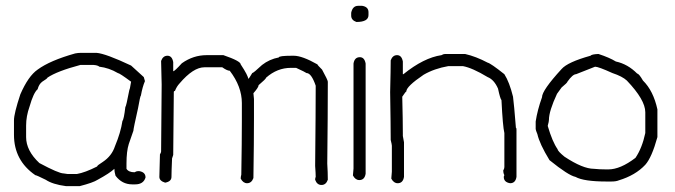

<svg xmlns="http://www.w3.org/2000/svg" viewBox="-20 -634 2286 650"><path d="M253.9 -455.1H306.6Q337.9 -452.6 423.8 -412.1L466.8 -373L470.7 -359.4Q462.4 -340.3 457 -310.5Q454.6 -309.6 447.3 -267.6Q431.6 -198.2 431.6 -191.4L416 -146.5Q408.2 -122.1 408.2 -80.1V-62.5Q415.5 -50.8 435.5 -50.8Q441.9 -54.7 447.3 -54.7H451.2Q472.7 -51.3 472.7 -33.2Q465.8 -9.8 437.5 -9.8H427.7Q393.1 -9.8 371.1 -39.1Q367.2 -52.7 367.2 -62.5Q351.1 -47.4 310.5 -25.4Q295.4 -15.6 250 -3.9H203.1Q158.2 -9.8 134.8 -25.4Q103.5 -41 99.6 -41Q27.3 -90.8 27.3 -177.7V-226.6Q27.3 -249.5 48.8 -314.5Q75.7 -376.5 107.4 -398.4Q149.4 -429.2 234.4 -453.1Q244.6 -455.1 253.9 -455.1ZM68.4 -169.9Q68.4 -124 113.3 -82Q178.7 -46.9 195.3 -46.9L209 -44.9H240.2Q268.1 -49.8 308.6 -70.3Q308.6 -73.7 328.1 -85.9Q358.4 -106 369.1 -138.7Q388.7 -185.5 394.5 -224.6Q399.4 -229.5 404.3 -271.5Q407.2 -273.4 418 -330.1Q419.4 -330.1 423.8 -357.4Q384.3 -386.7 378.9 -386.7Q349.1 -404.3 316.4 -408.2Q311 -413.1 296.9 -414.1H252Q172.9 -393.1 140.6 -371.1Q140.6 -368.2 123 -357.4Q111.8 -349.1 107.4 -332Q93.3 -319.8 80.1 -273.4Q68.4 -240.7 68.4 -209Z M679.7 -447.3H736.3Q794.9 -427.2 794.9 -416Q820.3 -377.4 820.3 -367.2Q822.8 -367.2 834 -386.7Q837.9 -386.7 867.2 -414.1Q892.1 -433.6 923.8 -439.5Q923.8 -445.3 968.8 -445.3H974.6Q1002.9 -445.3 1054.7 -416Q1054.7 -413.6 1070.3 -398.4Q1089.8 -362.8 1089.8 -357.4V-355.5Q1089.8 -247.1 1087.9 -80.1Q1089.8 -50.3 1089.8 -25.4Q1083.5 -7.8 1068.4 -7.8Q1053.2 -7.8 1046.9 -25.4Q1046.9 -31.7 1048.8 -35.2Q1048.8 -45.9 1046.9 -72.3Q1048.8 -261.2 1048.8 -343.8Q1034.2 -386.7 1017.6 -386.7Q1015.1 -389.2 982.4 -404.3H964.8Q918.5 -404.3 880.9 -371.1Q880.9 -367.2 855.5 -345.7Q855.5 -338.4 837.9 -318.4L839.8 -298.8V-234.4Q839.8 -157.2 837.9 -31.2Q831.5 -13.7 816.4 -13.7Q803.2 -13.7 794.9 -29.3Q794.9 -35.2 796.9 -43Q798.8 -155.3 798.8 -224.6V-285.2Q798.8 -340.8 757.8 -394.5Q749 -394.5 732.4 -406.2H671.9Q634.3 -406.2 587.9 -351.6Q578.1 -341.3 572.3 -326.2Q568.4 -325.7 568.4 -322.3Q566.4 -160.6 566.4 -109.4L562.5 -97.7Q560.5 -51.8 560.5 -35.2Q560.5 -19.5 539.1 -15.6Q519.5 -21.5 519.5 -35.2Q521.5 -101.1 521.5 -111.3Q525.4 -117.7 525.4 -121.1Q527.3 -320.3 527.3 -347.7Q525.4 -417 525.4 -427.7Q531.7 -445.3 546.9 -445.3Q562.5 -445.3 566.4 -423.8V-392.6Q570.8 -392.6 595.7 -419.9Q634.3 -447.3 679.7 -447.3Z M1192.4 -614.3H1206.1Q1227.5 -610.8 1227.5 -592.8V-583Q1227.5 -559.6 1186.5 -559.6Q1168.9 -565.9 1168.9 -581.1V-590.8Q1173.8 -614.3 1192.4 -614.3ZM1198.2 -440.4Q1213.9 -440.4 1217.8 -418.9V-45.9Q1214.4 -24.4 1196.3 -24.4Q1183.1 -24.4 1174.8 -40L1176.8 -63.5V-418.9Q1180.2 -440.4 1198.2 -440.4Z M1486.3 -451.2H1554.7Q1591.3 -442.9 1630.9 -421.9Q1641.6 -419.4 1687.5 -382.8Q1704.6 -356 1716.8 -306.6Q1720.2 -281.2 1726.6 -201.2Q1728.5 -201.2 1728.5 -195.3V-35.2Q1725.1 -13.7 1707 -13.7Q1685.5 -17.1 1685.5 -35.2Q1685.5 -37.1 1687.5 -41Q1683.6 -48.3 1683.6 -56.6Q1687.5 -63 1687.5 -68.4V-183.6Q1682.1 -205.6 1677.7 -294.9Q1673.3 -299.8 1666 -334Q1652.8 -364.3 1630.9 -373Q1579.1 -404.3 1546.9 -410.2H1498Q1450.2 -401.9 1414.1 -380.9Q1355.5 -341.3 1355.5 -324.2Q1353.5 -324.2 1341.8 -306.6Q1343.8 -225.6 1343.8 -181.6V-173.8Q1343.8 -171.4 1347.7 -152.3V-35.2Q1344.2 -13.7 1326.2 -13.7Q1313 -13.7 1304.7 -29.3L1306.6 -52.7V-140.6Q1306.6 -144.5 1302.7 -160.2Q1302.7 -204.6 1300.8 -322.3Q1302.7 -399.9 1302.7 -429.7Q1309.1 -447.3 1324.2 -447.3Q1339.8 -447.3 1343.8 -425.8V-382.8H1345.7Q1414.6 -438.5 1474.6 -447.3Q1481 -451.2 1486.3 -451.2Z M2004.4 -451.2H2006.3Q2043.5 -439 2064.9 -425.8Q2105.5 -417 2137.2 -384.8Q2143.1 -384.8 2156.7 -361.3Q2191.9 -326.7 2205.6 -263.7V-169.9Q2186.5 -100.6 2164.6 -76.2Q2131.3 -40.5 2074.7 -23.4Q2065.9 -19.5 2049.3 -19.5H2033.7Q1956.1 -19.5 1928.2 -35.2Q1904.3 -40 1840.3 -91.8Q1806.6 -147 1799.3 -179.7Q1793.5 -193.8 1793.5 -197.3V-222.7Q1799.3 -261.2 1814.9 -304.7Q1814.9 -328.1 1881.3 -400.4Q1901.9 -423.8 1979 -445.3Q1982.9 -450.2 2004.4 -451.2ZM1834.5 -209V-207Q1850.1 -153.8 1867.7 -128.9Q1868.2 -122.1 1891.1 -103.5Q1953.1 -62.5 1990.7 -62.5Q2009.3 -60.5 2031.7 -60.5H2039.6Q2080.1 -60.5 2131.3 -99.6Q2153.8 -132.8 2164.6 -183.6V-253.9Q2164.6 -295.9 2102.1 -361.3Q2086.9 -375.5 2053.2 -386.7Q2005.9 -408.2 1994.6 -408.2L1930.2 -382.8Q1918.9 -382.8 1900.9 -357.4Q1900.9 -354 1881.3 -337.9L1865.7 -316.4Q1838.4 -257.8 1838.4 -228.5Q1838.4 -222.7 1834.5 -209Z"/></svg>

Font: CEF Fonts CJK
Style: Regular
Weight: 400
Designer: PartyBoss (派对大魔王)
Version: Release 2.25